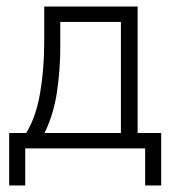

<svg xmlns="http://www.w3.org/2000/svg" viewBox="-20 -453 527 586"><path d="M8 -47H60Q90 -96 102.5 -169.5Q115 -243 115 -326V-433H400V-47H472V113H423V0H57V113H8ZM164 -310Q164 -241 154 -173Q144 -105 116 -47H349V-386H164Z"/></svg>

Font: Tilda Sans Light
Style: Regular
Weight: 300
Designer: ParaType Ltd
Foundry: ParaType Ltd
Version: Version 1.009